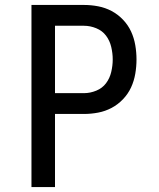

<svg xmlns="http://www.w3.org/2000/svg" viewBox="-20 -755 640 775"><path d="M107 0V-735H319Q348 -735 376.5 -729.5Q405 -724 430.5 -710.5Q456 -697 476.5 -675.5Q497 -654 509 -628Q521 -602 526 -573Q531 -544 531 -515Q531 -486 526 -457Q521 -428 509 -402Q497 -376 476.5 -354.5Q456 -333 430.5 -319.5Q405 -306 376.5 -300.5Q348 -295 319 -295H202V0ZM202 -379H319Q344 -379 368.5 -389Q393 -399 408 -419Q423 -439 429 -464.5Q435 -490 435 -515Q435 -540 429 -565.5Q423 -591 408 -611Q393 -631 368.5 -641Q344 -651 319 -651H202Z"/></svg>

Font: Iosevka Fixed Medium Extended
Style: Regular
Weight: 500
Width: 7
Monospace: yes
Designer: Belleve Invis
Foundry: Belleve Invis
Version: Version 24.1.1; ttfautohint (v1.8.4)